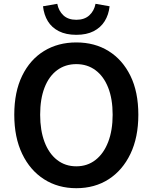

<svg xmlns="http://www.w3.org/2000/svg" viewBox="-20 -975 802 1009"><path d="M381 14Q285 14 211.5 -33Q138 -80 96.5 -166.5Q55 -253 55 -372Q55 -492 96.5 -577Q138 -662 211.5 -707Q285 -752 381 -752Q478 -752 551 -706.5Q624 -661 665.5 -576.5Q707 -492 707 -372Q707 -253 665.5 -166.5Q624 -80 551 -33Q478 14 381 14ZM381 -101Q439 -101 482 -134.5Q525 -168 548.5 -229Q572 -290 572 -372Q572 -455 548.5 -514.5Q525 -574 482 -606Q439 -638 381 -638Q323 -638 280 -606Q237 -574 214 -514.5Q191 -455 191 -372Q191 -290 214 -229Q237 -168 280 -134.5Q323 -101 381 -101ZM381 -792Q327 -792 289.5 -811Q252 -830 231.5 -863.5Q211 -897 206 -942L281 -955Q288 -918 313 -894.5Q338 -871 381 -871Q424 -871 449.5 -894.5Q475 -918 482 -955L556 -942Q551 -897 530 -863.5Q509 -830 472 -811Q435 -792 381 -792Z"/></svg>

Font: Noto Sans HK SemiBold
Style: Regular
Weight: 600
Version: Version 2.004-H2;hotconv 1.0.118;makeotfexe 2.5.65603